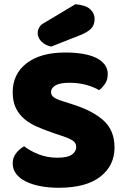

<svg xmlns="http://www.w3.org/2000/svg" viewBox="-20 -871 591 907"><path d="M237 -241Q193 -256 157 -271.5Q121 -287 95 -309Q69 -331 54.5 -361.5Q40 -392 40 -436Q40 -521 105.5 -572Q171 -623 289 -623Q332 -623 369 -617Q406 -611 432.5 -598.5Q459 -586 474 -566.5Q489 -547 489 -521Q489 -495 477 -476.5Q465 -458 448 -445Q426 -459 389 -469.5Q352 -480 308 -480Q263 -480 242 -467.5Q221 -455 221 -436Q221 -421 234 -411.5Q247 -402 273 -394L326 -377Q420 -347 470.5 -300.5Q521 -254 521 -174Q521 -89 454 -36.5Q387 16 257 16Q211 16 171.5 8.5Q132 1 102.5 -13.5Q73 -28 56.5 -49.5Q40 -71 40 -99Q40 -128 57 -148.5Q74 -169 94 -180Q122 -158 162.5 -142Q203 -126 251 -126Q300 -126 320 -141Q340 -156 340 -176Q340 -196 324 -206.5Q308 -217 279 -227ZM336 -851Q385 -847 406 -827.5Q427 -808 427 -782Q427 -753 410.5 -736Q394 -719 359 -705L222 -651Q193 -657 175.5 -675Q158 -693 158 -715Q158 -729 165.5 -742Q173 -755 189 -763Z"/></svg>

Font: Baloo Bhai
Style: Regular
Weight: 400
Designer: Supriya Tembe, Noopur Datye and Ek Type
Foundry: Ek Type
Version: Version 1.443;PS 1.000;hotconv 16.6.51;makeotf.lib2.5.65220;